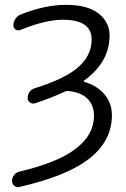

<svg xmlns="http://www.w3.org/2000/svg" viewBox="-20 -573 528 805"><path d="M255.9 -552.7Q347.7 -552.7 393.6 -516.1Q439.5 -479.5 439.5 -424.8Q439.5 -312.5 333 -235.4Q331.1 -234.4 331.5 -232.4Q332 -230.5 334 -229.5Q385.7 -214.8 417 -178.7Q449.2 -140.6 449.2 -89.8Q449.2 20.5 349.6 95.7Q256.8 166 61.5 210.9Q58.6 211.9 55.7 211.9Q46.9 211.9 40 206.1Q30.3 198.2 30.3 185.5Q30.3 171.9 39.1 160.6Q47.9 149.4 61.5 146.5Q217.8 109.4 292 54.7Q374 -4.9 374 -87.9Q374 -133.8 344.7 -161.1Q317.4 -186.5 266.6 -191.4Q259.8 -192.4 252.9 -189.5Q195.3 -162.1 126 -139.6Q115.2 -136.7 105.5 -143.6Q95.7 -150.4 95.7 -162.1Q95.7 -176.8 104 -188Q112.3 -199.2 126 -203.1Q245.1 -240.2 300.8 -285.2Q364.3 -336.9 364.3 -407.2Q364.3 -490.2 244.1 -490.2Q169.9 -490.2 65.4 -447.3Q54.7 -443.4 45.4 -449.2Q36.1 -455.1 36.1 -466.8Q36.1 -481.4 44.4 -493.7Q52.7 -505.9 65.4 -511.7Q168 -552.7 255.9 -552.7Z"/></svg>

Font: Gen Jyuu Gothic P Normal
Style: Regular
Weight: 300
Designer: [Source Han Sans]
Ryoko NISHIZUKA  (kana & ideographs); Paul D. Hunt (Latin, Greek & Cyrillic); Wenlong ZHANG  (bopomofo
Version: Version 1.002.20150607